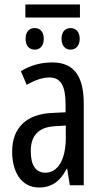

<svg xmlns="http://www.w3.org/2000/svg" viewBox="-20 -825 456 855"><path d="M336 -805H93V-747H336ZM135 -700C111 -700 94 -685 94 -652C94 -620 111 -604 135 -604C157 -604 175 -620 175 -652C175 -685 157 -700 135 -700ZM294 -700C272 -700 254 -685 254 -652C254 -620 272 -604 294 -604C316 -604 335 -620 335 -652C335 -685 316 -700 294 -700ZM213 -547C162 -547 115 -534 73 -508L99 -447C137 -469 170 -480 200 -480C251 -480 272 -442 272 -360V-325L211 -322C98 -317 34 -256 34 -150C34 -65 71 10 154 10C210 10 249 -18 277 -74H279L291 0H353V-362C353 -480 314 -547 213 -547ZM273 -266V-212C273 -114 238 -56 182 -56C141 -56 117 -86 117 -152C117 -222 152 -259 225 -263Z"/></svg>

Font: Noto Sans UI Condensed
Style: Regular
Weight: 400
Width: 3
Designer: Monotype Design Team
Foundry: Monotype Imaging Inc.
Version: Version 1.901